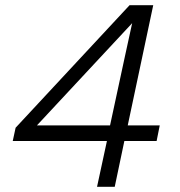

<svg xmlns="http://www.w3.org/2000/svg" viewBox="-20 -718 690 738"><path d="M391 -176H29L40 -227L478 -698H569L471 -236H594L582 -176H458L421 0H353ZM403 -236 459 -496 488 -629 122 -236Z"/></svg>

Font: Azeret Mono Light
Style: Italic
Weight: 300
Italic angle: -12°
Designer: Martin Vácha
Foundry: Displaay
Version: Version 1.000; Glyphs 3.0.3, build 3074